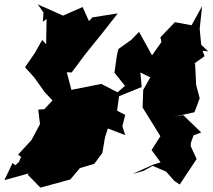

<svg xmlns="http://www.w3.org/2000/svg" viewBox="-49 -840 968 874"><path d="M769 0 846 -116 819 -175 820 -190 832 -224 867 -237 785 -316 740 -308 836 -329 845 -352 860 -393 844 -453 839 -551 834 -550 882 -584 873 -609 899 -606 867 -636 860 -709 871 -812 823 -725 747 -739 681 -670 686 -649 643 -588 584 -695 549 -659 490 -617 483 -587 472 -509 520 -449 486 -420 412 -458 276 -431 255 -511 277 -510C303 -543 326 -578 352 -609C398 -665 443 -722 487 -779L372 -761L356 -744L327 -808L238 -769L123 -820L149 -783L146 -741L163 -754L161 -639L143 -658L109 -598L65 -534L108 -486L154 -421L190 -383L153 -343L125 -341L133 -275L94 -202L33 -136L47 -126L29 -84L120 -177L21 -88L8 -98L-29 -20L83 -51L77 -45L135 14L271 -23L315 -75L380 -94L417 -144L429 -215L442 -255L521 -225L508 -265L521 -317L484 -336L493 -402L596 -444L590 -510L635 -488L603 -431L600 -351C627 -308 654 -264 681 -220L641 -157L682 -101L647 -90L554 -48L604 -62L646 -85L707 -59L745 -16Z"/></svg>

Font: Hussar Lance
Style: ExBdObl
Weight: 700
Foundry: Cannot Into Space Fonts, PlusOne Fonts
Version: Version 2.270